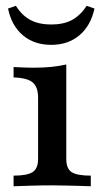

<svg xmlns="http://www.w3.org/2000/svg" viewBox="-20 -650 357 670"><path d="M27.4 0V-37.1Q75 -37.1 94 -49.6Q112.9 -62.1 112.9 -95.2V-308.9Q112.9 -346 94.4 -362.1Q75.8 -378.2 27.4 -379.8V-416.1Q43.5 -415.3 61.3 -414.5Q79 -413.7 96.8 -413.7Q129.8 -413.7 158.5 -416.5Q187.1 -419.4 211.3 -425V-95.2Q211.3 -61.3 230.2 -49.2Q249.2 -37.1 296.8 -37.1V0Q284.7 -0.8 262.5 -1.2Q240.3 -1.6 214.5 -2.4Q188.7 -3.2 162.9 -3.2Q124.2 -3.2 85.5 -2Q46.8 -0.8 27.4 0ZM158.9 -493.5Q99.2 -493.5 59.7 -527Q20.2 -560.5 8.1 -620.2L35.5 -629.8Q56.5 -596 86.3 -580.2Q116.1 -564.5 158.9 -564.5Q201.6 -564.5 231 -580.2Q260.5 -596 282.3 -629.8L309.7 -620.2Q296.8 -560.5 257.3 -527Q217.7 -493.5 158.9 -493.5Z"/></svg>

Font: Playfair 9pt SemiBold
Style: Regular
Weight: 600
Designer: Claus Eggers Sørensen
Foundry: Claus Eggers Sørensen
Version: Version 2.001;gftools[0.9.30]